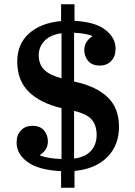

<svg xmlns="http://www.w3.org/2000/svg" viewBox="-20 -800 634 902"><path d="M267 4Q162 -1 110 -38.5Q58 -76 58 -130Q58 -166 78.5 -187.5Q99 -209 132 -209Q169 -209 187 -187Q205 -165 205 -136Q205 -115 195 -99Q185 -83 169 -73V-69Q188 -62 213.5 -58Q239 -54 269 -53V-292Q168 -316 114.5 -369.5Q61 -423 61 -511Q61 -592 115.5 -642Q170 -692 267 -701V-780H330V-702Q427 -697 475 -660Q523 -623 523 -571Q523 -535 502.5 -513.5Q482 -492 449 -492Q412 -492 394 -514Q376 -536 376 -565Q376 -586 386 -602Q396 -618 412 -628V-632Q379 -644 328 -646V-417L337 -415Q434 -393 486.5 -342.5Q539 -292 539 -204Q539 -117 483.5 -61.5Q428 -6 330 3V82H267ZM269 -644Q215 -636 188.5 -607.5Q162 -579 162 -541Q162 -499 186.5 -473.5Q211 -448 269 -432ZM328 -55Q381 -62 407.5 -91.5Q434 -121 434 -166Q434 -211 411 -238Q388 -265 328 -279Z"/></svg>

Font: IBM Plex Serif SemiBold
Style: Regular
Weight: 600
Designer: Mike Abbink, Paul van der Laan, Pieter van Rosmalen
Foundry: Bold Monday
Version: Version 2.5